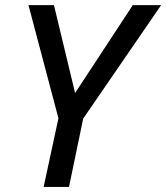

<svg xmlns="http://www.w3.org/2000/svg" viewBox="-20 -734 653 754"><path d="M151.4 0 209.5 -269.5 91.8 -713.9H191.9L274.9 -368.7L501.5 -713.9H612.8L306.6 -268.1L251 0Z"/></svg>

Font: Open Sans Medium
Style: Italic
Weight: 500
Italic angle: -12°
Designer: Monotype Design Team
Foundry: Monotype Imaging Inc.
Version: Version 3.000